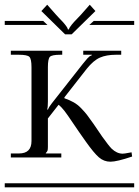

<svg xmlns="http://www.w3.org/2000/svg" viewBox="-29 -797 591 817"><path d="M542 0H-8.8V-17.1H542ZM174.8 -511.2V-365.2Q174.8 -340.8 171.9 -332L174.8 -330.1Q178.7 -341.3 191.9 -357.9L323.2 -524.9Q335.4 -540.5 342.5 -548.1Q349.6 -555.7 352.5 -557.6Q355.5 -559.6 361.8 -562V-564H325.2V-581.1H486.8V-564H463.9Q424.3 -564 396.5 -552Q368.7 -540 339.8 -503.9L245.1 -382.8V-378.9Q267.6 -371.1 284.4 -361.6Q301.3 -352.1 316.4 -336.4Q331.5 -320.8 340.8 -308.8Q350.1 -296.9 368.2 -271L405.8 -215.8Q434.1 -176.3 445.8 -164.6Q468.3 -143.1 493.2 -143.1Q494.6 -143.1 498 -143.6Q501.5 -144 502.9 -144L530.8 -148.9L533.2 -130.9Q468.3 -108.9 440.9 -108.9Q413.1 -108.9 391.6 -127.7Q370.1 -146.5 335.9 -194.8L307.1 -235.8Q298.3 -248 278.3 -278.1Q258.3 -308.1 245.4 -325Q232.4 -341.8 220.2 -351.1L174.8 -293V-171.9Q174.8 -160.2 173.1 -155.8Q171.4 -151.4 166 -146V-144H231.9V-127H17.1V-144H51.8Q105 -144 105 -196.8V-511.2Q105 -546.4 95.9 -555.2Q86.9 -564 51.8 -564H17.1V-581.1H235.8V-564H227.1Q191.9 -564 183.3 -555.2Q174.8 -546.4 174.8 -511.2ZM-8.8 -708H154.8L172.9 -690.9H-8.8ZM370.1 -708H542V-690.9H351.1ZM275.9 -650.9H248L147 -750L171.9 -776.9L209 -734.9Q213.4 -730 220.2 -722.7Q227.1 -715.3 230.7 -711.7Q234.4 -708 239.5 -702.4Q244.6 -696.8 247.3 -693.1Q250 -689.5 253.2 -685.3Q256.3 -681.2 257.8 -678Q259.3 -674.8 259.8 -671.9H264.2Q265.1 -675.8 267.8 -680.4Q270.5 -685.1 276.1 -691.9Q281.7 -698.7 286.1 -703.6Q290.5 -708.5 300.3 -718.5Q310.1 -728.5 315.9 -734.9L353 -776.9L377 -750Z"/></svg>

Font: FoglihtenFr01
Style: Regular
Weight: 500
Version: Version 0.68